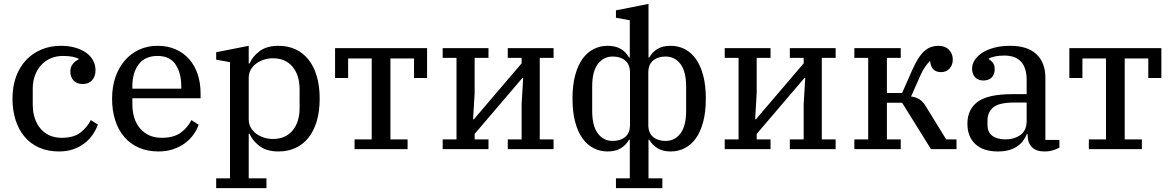

<svg xmlns="http://www.w3.org/2000/svg" viewBox="-20 -765 6010 985"><path d="M283 12Q226 12 181.5 -7.5Q137 -27 106.5 -63Q76 -99 60 -149Q44 -199 44 -259Q44 -322 62.5 -372Q81 -422 114 -457Q147 -492 192.5 -511Q238 -530 292 -530Q333 -530 366 -520.5Q399 -511 422 -494.5Q445 -478 457.5 -455Q470 -432 470 -405Q470 -373 452.5 -353.5Q435 -334 405 -334Q373 -334 357 -352.5Q341 -371 341 -397Q341 -420 352.5 -435.5Q364 -451 383 -460V-464Q371 -470 351.5 -474Q332 -478 302 -478Q268 -478 239.5 -465.5Q211 -453 191 -431Q171 -409 159.5 -378Q148 -347 148 -311V-231Q148 -152 188 -105Q228 -58 297 -58Q357 -58 391.5 -84Q426 -110 446 -149L482 -126Q473 -100 456.5 -75.5Q440 -51 415.5 -31.5Q391 -12 358 0Q325 12 283 12Z M793 12Q737 12 692.5 -7.5Q648 -27 617.5 -62.5Q587 -98 571 -148Q555 -198 555 -259Q555 -320 572.5 -370Q590 -420 621 -455.5Q652 -491 694.5 -510.5Q737 -530 788 -530Q840 -530 881 -512Q922 -494 950.5 -461.5Q979 -429 994 -384.5Q1009 -340 1009 -286V-261H659V-232Q659 -151 700 -104.5Q741 -58 810 -58Q870 -58 906 -83.5Q942 -109 962 -149L999 -125Q990 -99 972.5 -74.5Q955 -50 929.5 -31Q904 -12 870 0Q836 12 793 12ZM659 -310H910V-321Q910 -391 880.5 -434.5Q851 -478 788 -478Q725 -478 692 -435.5Q659 -393 659 -322Z M1089 150H1160V-446L1089 -459V-497L1256 -530V-439H1260Q1276 -476 1312.5 -503Q1349 -530 1409 -530Q1457 -530 1496 -512Q1535 -494 1562.5 -459.5Q1590 -425 1605 -374.5Q1620 -324 1620 -259Q1620 -194 1605 -143.5Q1590 -93 1562.5 -58.5Q1535 -24 1496 -6Q1457 12 1409 12Q1349 12 1312.5 -15Q1276 -42 1260 -79H1256V150H1347V200H1089ZM1380 -52Q1444 -52 1480.5 -95Q1517 -138 1517 -212V-306Q1517 -380 1480.5 -423Q1444 -466 1380 -466Q1357 -466 1334.5 -459Q1312 -452 1294.5 -439Q1277 -426 1266.5 -407.5Q1256 -389 1256 -365V-153Q1256 -129 1266.5 -110.5Q1277 -92 1294.5 -79Q1312 -66 1334.5 -59Q1357 -52 1380 -52Z M1799 -50H1887V-465H1766V-365H1699V-518H2171V-365H2104V-465H1983V-50H2071V0H1799Z M2251 -50H2322V-468H2251V-518H2486V-468H2415V-288L2407 -153H2411L2656 -440V-468H2585V-518H2820V-468H2749V-50H2820V0H2585V-50H2656V-230L2664 -365H2660L2415 -78V-50H2486V0H2251Z M3140 150H3211V-48H3207Q3191 -20 3164 -4Q3137 12 3097 12Q3058 12 3025 -5Q2992 -22 2968 -55.5Q2944 -89 2930.5 -140Q2917 -191 2917 -259Q2917 -327 2930.5 -378Q2944 -429 2968 -462.5Q2992 -496 3025 -513Q3058 -530 3097 -530Q3137 -530 3164 -514.5Q3191 -499 3207 -470H3211V-661L3140 -674V-712L3307 -745V-470H3311Q3327 -499 3354 -514.5Q3381 -530 3421 -530Q3460 -530 3493 -513Q3526 -496 3550 -462.5Q3574 -429 3587.5 -378Q3601 -327 3601 -259Q3601 -191 3587.5 -140Q3574 -89 3550 -55.5Q3526 -22 3493 -5Q3460 12 3421 12Q3381 12 3354 -4Q3327 -20 3311 -48H3307V150H3378V200H3140ZM3123 -42Q3163 -42 3187.5 -62.5Q3212 -83 3212 -124V-393Q3212 -434 3187.5 -454.5Q3163 -475 3123 -475Q3076 -475 3047 -436.5Q3018 -398 3018 -321V-196Q3018 -119 3047 -80.5Q3076 -42 3123 -42ZM3395 -42Q3442 -42 3471 -80.5Q3500 -119 3500 -196V-321Q3500 -398 3471 -436.5Q3442 -475 3395 -475Q3355 -475 3330.5 -454.5Q3306 -434 3306 -393V-124Q3306 -83 3330.5 -62.5Q3355 -42 3395 -42Z M3698 -50H3769V-468H3698V-518H3933V-468H3862V-288L3854 -153H3858L4103 -440V-468H4032V-518H4267V-468H4196V-50H4267V0H4032V-50H4103V-230L4111 -365H4107L3862 -78V-50H3933V0H3698Z M4363 -50H4434V-468H4363V-518H4601V-468H4530V-288H4608L4661 -408Q4677 -444 4692.5 -467.5Q4708 -491 4724.5 -505Q4741 -519 4758.5 -524.5Q4776 -530 4794 -530Q4829 -530 4848.5 -509.5Q4868 -489 4868 -460Q4868 -431 4851 -413Q4834 -395 4808 -395Q4757 -395 4752 -451H4749Q4740 -441 4727.5 -424Q4715 -407 4705 -385L4654 -270Q4679 -267 4697 -255.5Q4715 -244 4730 -219L4834 -50H4887V0H4756L4608 -238H4530V-50H4601V0H4363Z M5099 12Q5024 12 4983.5 -26Q4943 -64 4943 -130Q4943 -204 4996 -243Q5049 -282 5174 -282H5247V-355Q5247 -416 5218.5 -448Q5190 -480 5132 -480Q5107 -480 5086.5 -476Q5066 -472 5052 -464V-462Q5063 -456 5073 -444Q5083 -432 5083 -410Q5083 -383 5067.5 -367.5Q5052 -352 5025 -352Q4999 -352 4983 -368Q4967 -384 4967 -413Q4967 -435 4980 -456Q4993 -477 5018 -493.5Q5043 -510 5079.5 -520Q5116 -530 5163 -530Q5251 -530 5297 -487Q5343 -444 5343 -366V-47H5415V-8Q5402 0 5382 6Q5362 12 5338 12Q5295 12 5273.5 -10.5Q5252 -33 5252 -71V-77H5248Q5241 -60 5229.5 -44Q5218 -28 5200.5 -15.5Q5183 -3 5158 4.5Q5133 12 5099 12ZM5138 -50Q5184 -50 5215.5 -73Q5247 -96 5247 -145V-239H5184Q5106 -239 5076 -214.5Q5046 -190 5046 -145V-125Q5046 -87 5070.5 -68.5Q5095 -50 5138 -50Z M5566 -50H5654V-465H5533V-365H5466V-518H5938V-365H5871V-465H5750V-50H5838V0H5566Z"/></svg>

Font: IBM Plex Serif Text
Style: Regular
Weight: 450
Designer: Mike Abbink, Paul van der Laan, Pieter van Rosmalen
Foundry: Bold Monday
Version: Version 3.001